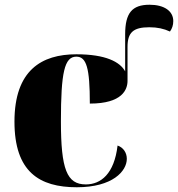

<svg xmlns="http://www.w3.org/2000/svg" viewBox="-20 -780 751 810"><path d="M304 10C455 10 515 -58 515 -110C515 -136 500 -158 476 -166C462 -47 406 -2 342 -2C262 -2 237 -66 237 -268C237 -475 252 -541 302 -541C345 -541 359 -493 359 -343C497 -343 518 -403 518 -439V-582C518 -643 542 -665 610 -665C644 -665 671 -659 697 -647C706 -659 711 -674 711 -691C711 -734 672 -760 611 -760C537 -760 508 -725 508 -635V-479C486 -519 426 -551 302 -551C156 -551 41 -484 41 -267C41 -55 146 10 304 10Z"/></svg>

Font: Noto Serif Display Black
Style: Regular
Weight: 900
Designer: Monotype Design Team
Foundry: Monotype Imaging Inc.
Version: Version 2.009